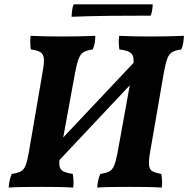

<svg xmlns="http://www.w3.org/2000/svg" viewBox="-20 -840 847 863"><path d="M178.3 -47.5 142.5 -93.1 640.4 -621.3 680.8 -581.4ZM417 3Q418.1 -14.7 421.4 -29.4Q424.7 -44 430.8 -58.3Q456.7 -61.8 470.9 -69.3Q485.2 -76.8 493.2 -96.1Q501.2 -115.4 508.2 -153.1L575.5 -523.9Q582.5 -560.5 579.8 -579.1Q577.1 -597.7 562.1 -605.9Q547.1 -614.2 516.5 -617.7Q514.5 -631.4 514 -647.1Q513.5 -662.8 515.5 -679Q547.7 -677.5 583.4 -676.7Q619.2 -676 658.5 -676Q694.1 -676 731.7 -676.7Q769.3 -677.5 806.6 -679Q806.1 -663.3 803.8 -648.1Q801.6 -632.9 795 -617.7Q768.9 -614.2 754.5 -606Q740 -597.7 732 -576.8Q724 -555.9 716.5 -513.5L654.4 -154.7Q647.9 -117 649.9 -97.4Q651.8 -77.8 665.3 -70.3Q678.7 -62.8 705.1 -58.3Q707.6 -44.1 708.3 -28.6Q709.1 -13.2 707.1 3Q670.3 1 636.9 0.5Q603.6 0 564.1 0Q522.6 0 484.9 0.5Q447.2 1 417 3ZM19.1 3Q20.1 -14.7 23.4 -29.4Q26.7 -44 32.8 -58.3Q58.8 -61.8 73 -69.3Q87.2 -76.8 94.9 -96.1Q102.7 -115.4 109.2 -153.1L172.8 -523.9Q179.3 -560.5 176.9 -579.1Q174.5 -597.7 160.8 -605.9Q147.1 -614.2 118.6 -617.7Q116.5 -631.4 116 -647.1Q115.5 -662.8 117.6 -679Q150.3 -677.5 186.3 -676.7Q222.3 -676 262.6 -676Q297.8 -676 334.8 -676.7Q371.9 -677.5 408.6 -679Q408.2 -663.3 405.9 -648.1Q403.6 -632.9 397 -617.7Q370.5 -614.2 356.3 -606Q342 -597.7 333.8 -576.8Q325.6 -555.9 317.5 -513.5L251.8 -154.7Q244.7 -117 247 -97.4Q249.2 -77.8 263.6 -70.3Q278.1 -62.8 307.1 -58.3Q309.6 -44.1 310.4 -28.6Q311.1 -13.2 309.1 3Q272.9 1 239.8 0.5Q206.7 0 168.3 0Q125.7 0 87.7 0.5Q49.8 1 19.1 3ZM302 -764.6Q302 -775.3 304 -792.1Q306 -808.9 311 -820.5H666.3Q666.3 -810 664.3 -796.4Q662.3 -782.7 657.3 -769.7Q567.8 -769.7 479 -768.9Q390.2 -768.1 302 -764.6Z"/></svg>

Font: Vollkorn
Style: Italic
Weight: 400
Italic angle: -11°
Designer: Friedrich Althausen
Foundry: Friedrich Althausen
Version: Version 5.001